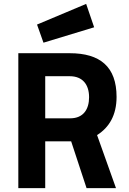

<svg xmlns="http://www.w3.org/2000/svg" viewBox="-20 -965 660 985"><path d="M203 -746 463 -825 422 -945 170 -839ZM437 -466C437 -531 404 -574 338 -574H212V-358H340C409 -358 437 -406 437 -466ZM212 0H74V-692H338C493 -692 578 -623 578 -468C578 -374 540 -311 478 -272L575 0H424L345 -240H212Z"/></svg>

Font: RazerF5
Style: Bold
Weight: 700
Foundry: Razer Inc.
Version: Version 2